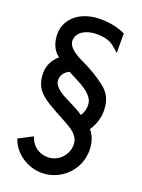

<svg xmlns="http://www.w3.org/2000/svg" viewBox="-165 -800 769 1039"><g transform="rotate(20 219.5 -280.5)"><path d="M398 -115Q414 -80 414 -39Q414 5 398 42Q382 79 354 106.5Q326 134 289.5 149.5Q253 165 212 165Q182 165 153 156Q124 147 98.5 130Q73 113 54 89Q35 65 25 35L106 -7Q116 30 145.5 52Q175 74 212 74Q235 74 255 65.5Q275 57 290 42Q305 27 314 6.5Q323 -14 323 -37Q323 -81 278 -113Q255 -128 230 -141.5Q205 -155 179 -169Q153 -183 127.5 -198.5Q102 -214 80 -234Q35 -274 35 -346Q35 -380 49 -407Q63 -434 87 -455L80 -460Q35 -499 35 -572Q35 -608 50.5 -636.5Q66 -665 92 -685Q118 -705 153 -715.5Q188 -726 227 -726Q272 -726 307.5 -718Q343 -710 372 -696V-583Q363 -593 336 -615Q320 -628 295.5 -635.5Q271 -643 237 -643Q214 -643 194 -638Q174 -633 158 -623Q142 -613 133 -598Q124 -583 124 -564Q124 -522 207 -482Q250 -462 285.5 -441Q321 -420 352 -396Q383 -373 398.5 -341.5Q414 -310 414 -265Q414 -232 404 -202.5Q394 -173 377 -147Q390 -133 398 -115ZM158 -396Q142 -386 133 -371.5Q124 -357 124 -337Q124 -296 207 -256Q235 -242 259.5 -229Q284 -216 305 -202Q314 -217 318.5 -231Q323 -245 323 -263Q323 -289 308.5 -308Q294 -327 271.5 -343Q249 -359 221.5 -372.5Q194 -386 167 -401Z"/></g></svg>

Font: Fundamental  Brigade
Style: Regular
Weight: 400
Designer: Peter Wiegel, original typeface by Arno Drescher 1935
Foundry: Peter Wiegel
Version: Version 0.000 2012 initial release